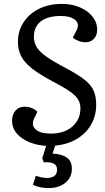

<svg xmlns="http://www.w3.org/2000/svg" viewBox="-20 -735 537 986"><path d="M231 231Q185 231 149 214L164 168Q172 171 189 175Q206 179 221 179Q244 179 258.5 169Q273 159 273 137Q273 118 262 109.5Q251 101 235.5 99Q220 97 205 99L197 78L217 14Q141 9 91.5 -26.5Q42 -62 42 -115Q42 -147 59.5 -167Q77 -187 105 -187Q146 -187 172 -161L156 -128Q139 -93 162.5 -71Q186 -49 241 -49Q310 -49 351.5 -85Q393 -121 393 -179Q393 -204 381 -224Q369 -244 338.5 -265.5Q308 -287 254 -315Q186 -351 146 -382Q106 -413 89 -446Q72 -479 72 -519Q72 -576 101 -620.5Q130 -665 181 -690Q232 -715 298 -715Q349 -715 390 -697.5Q431 -680 455 -650Q479 -620 479 -582Q479 -554 462.5 -536Q446 -518 419 -518Q401 -518 383 -525Q365 -532 354 -542L373 -579Q390 -611 366.5 -632Q343 -653 293 -653Q226 -653 190 -625.5Q154 -598 154 -545Q154 -517 168.5 -493Q183 -469 218.5 -444Q254 -419 317 -386Q379 -353 413 -326.5Q447 -300 460.5 -270Q474 -240 474 -197Q474 -140 447.5 -94.5Q421 -49 373.5 -21Q326 7 263 13L250 54Q292 55 320.5 72.5Q349 90 349 132Q349 177 315 204Q281 231 231 231Z"/></svg>

Font: Literata 12pt
Style: Italic
Weight: 400
Italic angle: -2°
Designer: Latin by Veronika Burian and Jose Scaglione. Greek by Irene Vlachou. Cyrillic by Vera Evstafieva
Foundry: TypeTogether
Version: Version 3.002